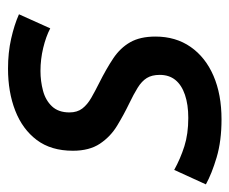

<svg xmlns="http://www.w3.org/2000/svg" viewBox="-76 -506 586 491"><g transform="rotate(-90 217.5 -260.0)"><path d="M158 13Q103 13 61 0.5Q19 -12 -8 -27L29 -108Q58 -92 89.5 -82Q121 -72 162 -72Q196 -72 221 -80.5Q246 -89 259 -105Q272 -121 272 -145Q272 -165 264 -178Q256 -191 239 -201.5Q222 -212 199 -223Q170 -237 142 -254Q114 -271 96 -298Q78 -325 78 -367Q78 -423 105.5 -459.5Q133 -496 180.5 -514.5Q228 -533 288 -533Q329 -533 364.5 -525Q400 -517 427 -505L391 -425Q370 -436 341 -443Q312 -450 282 -450Q256 -450 231.5 -443.5Q207 -437 191.5 -420.5Q176 -404 176 -376Q176 -356 186 -343Q196 -330 213.5 -320Q231 -310 251 -300Q287 -282 314 -264Q341 -246 355.5 -220.5Q370 -195 370 -156Q370 -104 343.5 -66Q317 -28 269.5 -7.5Q222 13 158 13Z"/></g></svg>

Font: Ubuntu Sans Medium
Style: Italic
Weight: 500
Italic angle: -13.5°
Designer: Dalton Maag Ltd
Foundry: Dalton Maag Ltd
Version: Version 1.006